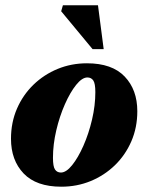

<svg xmlns="http://www.w3.org/2000/svg" viewBox="-20 -690 560 725"><path d="M308.5 -451Q403 -451 450.8 -401Q498.5 -351 498.5 -270Q498.5 -208.5 476 -156.5Q453.5 -104.5 413.8 -66Q374 -27.5 322.2 -6.2Q270.5 15 211.5 15Q117 15 69.2 -35Q21.5 -85 21.5 -166Q21.5 -227.5 44 -279.5Q66.5 -331.5 106.2 -370Q146 -408.5 197.8 -429.8Q249.5 -451 308.5 -451ZM210 -38.5Q230 -38.5 252.5 -66.5Q275 -94.5 295 -139.8Q315 -185 327.5 -238.2Q340 -291.5 340 -342Q340 -375 332.2 -386.2Q324.5 -397.5 310 -397.5Q290 -397.5 267.5 -369.5Q245 -341.5 225 -296.2Q205 -251 192.5 -197.8Q180 -144.5 180 -94Q180 -61 187.8 -49.8Q195.5 -38.5 210 -38.5ZM371.5 -504.5H329.5L211 -647.5L217.5 -670H350Z"/></svg>

Font: Newsreader Text ExtraBold
Style: Italic
Weight: 800
Italic angle: -17°
Designer: Hugues Gentile
Foundry: Production Type
Version: Version 1.001